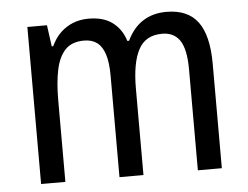

<svg xmlns="http://www.w3.org/2000/svg" viewBox="-44 -601 846 654"><g transform="rotate(-5 379.0 -273.5)"><path d="M547 -547Q620 -547 654.5 -500.5Q689 -454 689 -357V0H607V-345Q607 -413 587 -443.5Q567 -474 526 -474Q469 -474 445 -428.5Q421 -383 421 -296V0H339V-347Q339 -392 330 -420Q321 -448 303.5 -461Q286 -474 259 -474Q217 -474 194.5 -450Q172 -426 163 -382.5Q154 -339 154 -280V0H71V-537H138L148 -464H153Q166 -492 185 -510Q204 -528 228 -537.5Q252 -547 281 -547Q332 -547 363 -523.5Q394 -500 406 -460H412Q433 -504 467 -525.5Q501 -547 547 -547Z"/></g></svg>

Font: Noto Sans Condensed
Style: Regular
Weight: 400
Width: 3
Version: Version 2.013